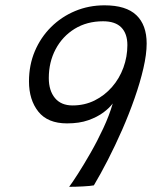

<svg xmlns="http://www.w3.org/2000/svg" viewBox="-20 -702 574 722"><path d="M333 -5Q320.5 -2.5 292 -1Q263.5 0.5 240 0.5Q251.5 -14.5 273.2 -48.5Q295 -82.5 320.5 -127Q346 -171.5 368.5 -219.8Q391 -268 404 -313Q392 -296.5 369 -279.2Q346 -262 312.2 -250Q278.5 -238 232 -238Q159.5 -238 124.2 -282.2Q89 -326.5 89 -396Q89 -457.5 111 -509.5Q133 -561.5 172 -600.2Q211 -639 262.5 -660.5Q314 -682 373 -682Q454 -682 492.8 -645Q531.5 -608 531.5 -538.5Q531.5 -498 519.2 -445Q507 -392 486.2 -332.8Q465.5 -273.5 439.5 -214.2Q413.5 -155 385.8 -101Q358 -47 333 -5ZM367.5 -622Q307 -622 261 -593.8Q215 -565.5 189.2 -517Q163.5 -468.5 163.5 -408.5Q163.5 -361.5 186.5 -333.5Q209.5 -305.5 253 -305.5Q298 -305.5 335.8 -324.2Q373.5 -343 401.2 -374.8Q429 -406.5 444 -447.5Q459 -488.5 459 -532.5Q459 -575.5 436.2 -598.8Q413.5 -622 367.5 -622Z"/></svg>

Font: Grandstander Thin Light
Style: Italic
Weight: 300
Italic angle: -15°
Version: Version 1.200